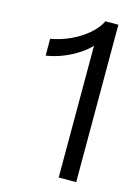

<svg xmlns="http://www.w3.org/2000/svg" viewBox="-108 -767 597 821"><g transform="rotate(15 190.5 -356.5)"><path d="M255.1 -704.6C244.8 -683.3 228.8 -663.5 207.2 -645.2C185.6 -626.7 160.9 -611.1 133.1 -598.2C105.4 -585.3 76.3 -576.3 46 -571.1V-496.5C76.3 -501.1 105.9 -509.8 134.6 -522.7C163.3 -535.6 188.6 -550.8 210.6 -568.2C220.2 -575.8 227.9 -583.5 234.8 -591.1V-7.7H312.2V-704.6Z"/></g></svg>

Font: Diatome
Style: Regular
Weight: 400
Designer: 15.100.17
Foundry: 15.100.17
Version: Version 1.008;Fontself Maker 3.5.8